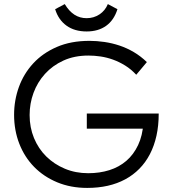

<svg xmlns="http://www.w3.org/2000/svg" viewBox="-20 -910 846 940"><path d="M407 10Q461 10 507.5 -0.5Q554 -11 593 -32Q632 -53 662.5 -84Q693 -115 714 -155.5Q735 -196 746 -245.5Q757 -295 757 -354H405V-280H703L682 -308Q678 -246 656 -199.5Q634 -153 598.5 -122.5Q563 -92 515.5 -77Q468 -62 412 -62Q350 -62 297.5 -84Q245 -106 206.5 -144Q168 -182 146.5 -234Q125 -286 125 -347Q125 -403 144 -455Q163 -507 200 -548Q237 -589 290.5 -613.5Q344 -638 413 -638Q442 -638 472.5 -633.5Q503 -629 533.5 -618Q564 -607 593 -589Q622 -571 647 -544L699 -606Q669 -635 635 -655Q601 -675 565 -687Q529 -699 491.5 -704.5Q454 -710 418 -710Q327 -710 258 -680Q189 -650 142.5 -599.5Q96 -549 72.5 -484Q49 -419 49 -348Q49 -272 74.5 -206.5Q100 -141 147 -93Q194 -45 260 -17.5Q326 10 407 10ZM404 -756Q461 -756 499.5 -783.5Q538 -811 555 -865L508 -890Q495 -858 467 -839.5Q439 -821 404 -821Q371 -821 344.5 -838Q318 -855 297 -890L250 -865Q266 -813 305.5 -784.5Q345 -756 404 -756Z"/></svg>

Font: Tilda Sans VF
Style: Regular
Weight: 400
Designer: ParaType Ltd
Foundry: ParaType Ltd
Version: Version 1.010